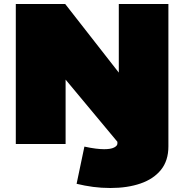

<svg xmlns="http://www.w3.org/2000/svg" viewBox="-20 -720 921 960"><path d="M59 0V-700H306L574 -357V-700H822V12Q822 83 785 129Q748 175 682.5 197.5Q617 220 532 220Q487 220 445.5 214.5Q404 209 363 199L402 13Q434 20 458.5 23Q483 26 501 26Q534 26 550.5 17.5Q567 9 567 -2V-11L308 -322V0Z"/></svg>

Font: Georama Expanded Black
Style: Regular
Weight: 900
Width: 7
Designer: Jean-Baptiste Levee
Foundry: Production Type
Version: Version 1.000